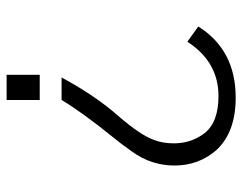

<svg xmlns="http://www.w3.org/2000/svg" viewBox="-96 -625 732 580"><g transform="rotate(-90 270.0 -335.0)"><path d="M334 -581H258V-681H334ZM157 -84Q190 -41 270 -41Q373 -41 434 -135L480 -102Q409 11 265 11Q160 11 106 -48Q60 -101 60 -174Q60 -244 102 -302Q126 -336 145 -359Q221 -453 258 -515H326Q271 -413 210 -344Q151 -276 137 -235Q127 -209 127 -176Q127 -124 157 -84Z"/></g></svg>

Font: Pavanam
Style: Regular
Weight: 400
Designer: Tharique Azeez
Foundry: Tharique Azeez
Version: Version 1.86; ttfautohint (v1.3) -l 8 -r 50 -G 200 -x 14 -D 